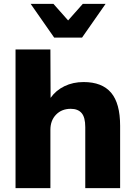

<svg xmlns="http://www.w3.org/2000/svg" viewBox="-20 -975 700 995"><path d="M60.5 -718.8H241.2L242.2 -467.8Q269.5 -506.8 314 -528.3Q358.4 -549.8 413.1 -549.8Q508.8 -549.8 555.7 -494.6Q602.5 -439.5 602.5 -323.2V0H421.9V-316.4Q421.9 -367.2 402.8 -389.2Q383.8 -411.1 346.7 -411.1Q299.8 -411.1 270.5 -380.9Q241.2 -350.6 241.2 -302.7V0H60.5ZM138.7 -955.1H256.8L333 -869.1L409.2 -955.1H527.3L405.3 -780.3H260.7Z"/></svg>

Font: Min Sans Black
Style: Regular
Weight: 900
Designer: Jinseong-Kim, NotoSansCJK, Nunito
Foundry: Jinseong-Kim
Version: Version 1.000